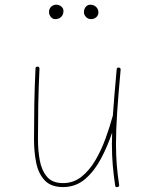

<svg xmlns="http://www.w3.org/2000/svg" viewBox="-20 -776 629 805"><path d="M485.8 -483.4Q476.1 -378.9 471.2 -304.7Q466.3 -230.5 466.3 -172.4Q466.3 -124 469.7 -83.3Q473.1 -42.5 479.5 -1Q481 6.3 473.1 8.3Q463.9 10.3 462.9 2Q456.5 -40 452.9 -81.8Q449.2 -123.5 449.2 -172.4Q449.2 -195.3 450.2 -220.2Q431.6 -164.6 404.1 -112.1Q376.5 -59.6 337.2 -25.6Q297.9 8.3 244.1 8.3Q193.4 8.3 167 -20.3Q140.6 -48.8 131.6 -94.5Q122.6 -140.1 122.6 -190.9Q122.6 -265.1 123.8 -336.4Q125 -407.7 128.9 -488.8Q128.9 -496.6 137.2 -496.6Q145.5 -496.6 145.5 -487.8Q141.6 -406.7 140.4 -335.9Q139.2 -265.1 139.2 -190.9Q139.2 -146 146.7 -104Q154.3 -62 176.8 -35.2Q199.2 -8.3 244.1 -8.3Q288.1 -8.3 321.5 -34.9Q355 -61.5 379.9 -104Q404.8 -146.5 422.6 -195.6Q440.4 -244.6 452.6 -289.6L453.1 -291Q456.1 -332 460 -380.1Q463.9 -428.2 469.2 -485.4Q470.2 -493.7 478.5 -492.7Q486.3 -491.7 485.8 -483.4ZM392.6 -724.6Q392.6 -711.4 383.3 -703.6Q374 -695.8 361.8 -695.8Q348.6 -695.8 340.3 -705.1Q332 -714.4 332 -724.1Q332 -738.8 339.8 -747.6Q347.7 -756.3 358.4 -756.3Q373.5 -756.3 383.1 -746.8Q392.6 -737.3 392.6 -724.6ZM246.1 -730.5Q246.1 -714.8 236.6 -705.3Q227.1 -695.8 211.4 -695.8Q200.7 -695.8 193.1 -705.1Q185.5 -714.4 185.5 -726.1Q185.5 -738.8 194.3 -747.6Q203.1 -756.3 215.8 -756.3Q227.5 -756.3 236.8 -748.8Q246.1 -741.2 246.1 -730.5Z"/></svg>

Font: Mikhak-FD Thin
Style: Regular
Weight: 100
Designer: Amin Abedi
Version: Version 3.2